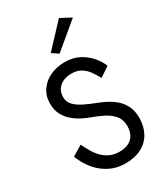

<svg xmlns="http://www.w3.org/2000/svg" viewBox="-233 -1059 1014 1169"><g transform="rotate(-30 274.0 -475.0)"><path d="M112 -226 40 -183Q62 -125 98.5 -82Q135 -39 184 -14.5Q233 10 290 10Q360 10 407 -15Q454 -40 478.5 -85.5Q503 -131 503 -190Q503 -238 486 -272.5Q469 -307 442 -330.5Q415 -354 384 -370Q353 -386 326 -396Q284 -412 247 -430Q210 -448 187 -471.5Q164 -495 164 -529Q164 -560 178 -582Q192 -604 218 -616.5Q244 -629 279 -629Q318 -629 345 -612.5Q372 -596 391 -569.5Q410 -543 425 -514L494 -560Q480 -596 450.5 -630.5Q421 -665 378 -687.5Q335 -710 278 -710Q221 -710 175 -688.5Q129 -667 102 -627.5Q75 -588 75 -535Q75 -490 92.5 -457Q110 -424 137 -401Q164 -378 194.5 -362.5Q225 -347 251 -338Q291 -324 328.5 -305Q366 -286 390.5 -257Q415 -228 415 -183Q415 -148 401.5 -122.5Q388 -97 361.5 -83.5Q335 -70 295 -70Q262 -70 235.5 -81Q209 -92 187 -112Q165 -132 146.5 -161Q128 -190 112 -226ZM458 -920 383 -960 233 -800 278 -770Z"/></g></svg>

Font: Glinicke Jost Regular
Style: Regular
Weight: 400
Version: Version 3.710